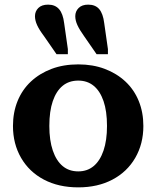

<svg xmlns="http://www.w3.org/2000/svg" viewBox="-20 -799 675 829"><path d="M430 -699 446 -587V-565H397L343 -643Q323 -671 314 -691Q305 -711 305 -729Q305 -750 319.5 -764.5Q334 -779 361 -779Q392 -779 408.5 -759.5Q425 -740 430 -699ZM257 -699 273 -587V-565H224L170 -643Q149 -671 140 -691Q131 -711 131 -729Q131 -750 145.5 -764.5Q160 -779 188 -779Q218 -779 235 -759.5Q252 -740 257 -699ZM599 -255Q599 -178 564 -117.5Q529 -57 465.5 -23.5Q402 10 318 10Q233 10 169.5 -23.5Q106 -57 71 -117.5Q36 -178 36 -255Q36 -314 56 -363Q76 -412 113.5 -447Q151 -482 202.5 -501.5Q254 -521 318 -521Q381 -521 432.5 -501.5Q484 -482 521.5 -447Q559 -412 579 -363Q599 -314 599 -255ZM193 -255Q193 -193 208 -149Q223 -105 250.5 -82Q278 -59 318 -59Q357 -59 384.5 -82Q412 -105 427 -149Q442 -193 442 -255Q442 -319 427 -362.5Q412 -406 384.5 -428.5Q357 -451 318 -451Q278 -451 250.5 -428.5Q223 -406 208 -362.5Q193 -319 193 -255Z"/></svg>

Font: Roboto Serif 28pt SemiBold
Style: Regular
Weight: 600
Designer: Greg Gazdowicz
Foundry: Commercial Type
Version: Version 1.008